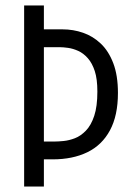

<svg xmlns="http://www.w3.org/2000/svg" viewBox="-20 -680 479 700"><path d="M101 -99V-164H179Q193 -164 212.5 -166Q232 -168 253 -176Q274 -184 293 -203.5Q312 -223 323.5 -257.5Q335 -292 335 -346Q335 -392 325.5 -421Q316 -450 300 -468Q284 -486 265 -494.5Q246 -503 228 -505.5Q210 -508 197 -508H101V-573H208Q247 -573 283 -560.5Q319 -548 347.5 -521Q376 -494 393 -449.5Q410 -405 410 -341Q410 -259 381 -205Q352 -151 298.5 -125Q245 -99 172 -99ZM68 0V-660H140V0Z"/></svg>

Font: Bricolage Grotesque 24pt Condensed Light
Style: Regular
Weight: 300
Width: 3
Designer: Mathieu Triay
Foundry: Atelier Triay
Version: Version 1.001;gftools[0.9.33.dev8+g029e19f]